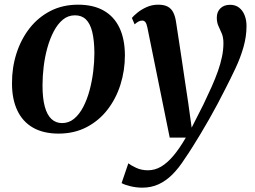

<svg xmlns="http://www.w3.org/2000/svg" viewBox="-20 -572 1114 840"><path d="M321.5 -551.5Q388.5 -551.5 434 -525.5Q479.5 -499.5 502.8 -450.2Q526 -401 526.5 -331Q526.5 -263.5 507 -201.8Q487.5 -140 450 -91.8Q412.5 -43.5 358.5 -15.5Q304.5 12.5 236.5 12.5Q170 12.5 124.5 -13.5Q79 -39.5 55.8 -88.8Q32.5 -138 32.5 -206.5Q32 -275.5 51.8 -337.5Q71.5 -399.5 109 -447.8Q146.5 -496 200.2 -523.8Q254 -551.5 321.5 -551.5ZM308 -505Q278 -505 255 -486Q232 -467 215 -434.5Q198 -402 187 -362Q176 -322 171 -279.8Q166 -237.5 166 -198.5Q166 -142 176 -105.5Q186 -69 205.2 -51.2Q224.5 -33.5 251.5 -33.5Q281.5 -33.5 304.5 -52.8Q327.5 -72 344.2 -104.2Q361 -136.5 371.8 -176.5Q382.5 -216.5 387.8 -259Q393 -301.5 393 -340Q392.5 -396 383.5 -432.5Q374.5 -469 356 -487Q337.5 -505 308 -505ZM625 -450.5Q621.5 -468.5 616 -475.2Q610.5 -482 602.5 -482Q594 -482 586.2 -478Q578.5 -474 569 -465.5L557 -493.5Q564 -502.5 580.8 -516.2Q597.5 -530 621.2 -540.8Q645 -551.5 672 -551.5Q698.5 -551.5 714.2 -542.8Q730 -534 738.2 -517.2Q746.5 -500.5 750 -477Q756.5 -435.5 763.2 -391Q770 -346.5 776.8 -301Q783.5 -255.5 790.2 -210.2Q797 -165 803.5 -122L818.5 -13.5L870.5 -116Q890 -156.5 906 -192.5Q922 -228.5 933.5 -261Q945 -293.5 951.2 -323.8Q957.5 -354 957.5 -383Q957.5 -408.5 950.2 -425.5Q943 -442.5 935.8 -458Q928.5 -473.5 928.5 -495Q928.5 -520 944.2 -535.5Q960 -551 986.5 -551Q1010.5 -551 1026.5 -538.2Q1042.5 -525.5 1050.5 -504.5Q1058.5 -483.5 1058.5 -458.5Q1058.5 -412 1045.2 -365.8Q1032 -319.5 1010.5 -273.8Q989 -228 965 -181.5Q949 -149.5 931.2 -116.2Q913.5 -83 895 -50.5Q876.5 -18 858 12.8Q839.5 43.5 822.2 71Q805 98.5 789 121.5Q763 162.5 734.5 191Q706 219.5 673.8 234.2Q641.5 249 602.5 249Q577 249 551.5 243Q526 237 512 229L541.5 142.5Q552 151 575.2 162Q598.5 173 627 173Q657.5 173 684.8 157Q712 141 738.8 109.2Q765.5 77.5 793 30H722.5Z"/></svg>

Font: Merriweather 60pt SemiBold
Style: Italic
Weight: 600
Italic angle: -7.8°
Version: Version 2.101